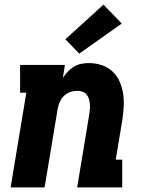

<svg xmlns="http://www.w3.org/2000/svg" viewBox="-20 -811 640 831"><path d="M26 0 94 -410H67V-530H261L252 -474Q262 -489 274 -501.5Q286 -514 301 -523Q316 -532 332.5 -535Q349 -538 365 -538Q394 -538 420.5 -529Q447 -520 466.5 -502Q486 -484 497 -459.5Q508 -435 512.5 -408Q517 -381 515.5 -352Q514 -323 510 -295L481 -120H509V0H314L366 -314Q368 -326 369 -337.5Q370 -349 369 -360.5Q368 -372 365 -382.5Q362 -393 355 -401.5Q348 -410 337.5 -414Q327 -418 315 -418Q300 -418 285 -413Q270 -408 258 -397Q246 -386 239.5 -371.5Q233 -357 230 -342L173 0ZM323 -579 263 -641 428 -791 507 -709Z"/></svg>

Font: Iosevka Slab Heavy Extended
Style: Italic
Weight: 900
Width: 7
Italic angle: -9°
Monospace: yes
Designer: Belleve Invis
Foundry: Belleve Invis
Version: Version 11.1.0; ttfautohint (v1.8.3)